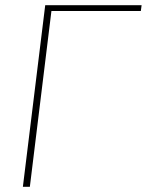

<svg xmlns="http://www.w3.org/2000/svg" viewBox="-20 -723 568 743"><path d="M525 -680.5H179L95.5 0H68.5L155 -703H528Z"/></svg>

Font: Lato ExtraLight
Style: Italic
Weight: 275
Italic angle: -7°
Designer: Lukasz Dziedzic with Adam Twardoch and Botio Nikoltchev
Foundry: tyPoland Lukasz Dziedzic
Version: Version 2.015; 2015-08-06; http://www.latofonts.com/